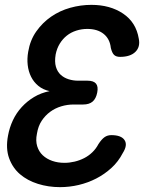

<svg xmlns="http://www.w3.org/2000/svg" viewBox="-20 -760 640 790"><path d="M551 -601Q558 -567 537 -546.5Q516 -526 474 -526Q458 -526 449.5 -534Q441 -542 436 -563Q432 -600 406.5 -620.5Q381 -641 339 -641Q316 -641 294 -634Q272 -627 255 -613.5Q238 -600 226 -580.5Q214 -561 209 -536Q204 -506 210 -485.5Q216 -465 229.5 -452.5Q243 -440 262 -434Q281 -428 301 -428H340Q365 -428 375 -416Q385 -404 380 -379Q375 -354 361 -342Q347 -330 322 -330H283Q257 -330 232 -322.5Q207 -315 186.5 -300Q166 -285 151.5 -263Q137 -241 132 -210Q126 -181 133 -158.5Q140 -136 156 -121Q172 -106 195 -98Q218 -90 245 -90Q266 -90 287 -95Q308 -100 326.5 -109.5Q345 -119 360 -133.5Q375 -148 385 -167Q398 -187 410 -195.5Q422 -204 438 -204Q479 -204 492.5 -183.5Q506 -163 485 -130Q467 -95 438.5 -69Q410 -43 376 -25.5Q342 -8 304 1Q266 10 227 10Q179 10 136 -3.5Q93 -17 62.5 -43Q32 -69 17.5 -109Q3 -149 13 -202Q19 -235 33 -265Q47 -295 69.5 -319.5Q92 -344 120.5 -361Q149 -378 184 -385Q157 -391 138 -406.5Q119 -422 108 -444Q97 -466 94 -492.5Q91 -519 96 -547Q104 -595 129.5 -631Q155 -667 190.5 -691.5Q226 -716 269 -728Q312 -740 356 -740Q433 -740 486.5 -704Q540 -668 551 -601Z"/></svg>

Font: Maple Mono NL SemiBold
Style: Italic
Weight: 600
Italic angle: -10°
Monospace: yes
Designer: subframe7536
Version: Version 7.000